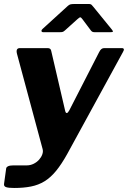

<svg xmlns="http://www.w3.org/2000/svg" viewBox="-33 -769 636 954"><path d="M37.4 165Q9.4 165 -2.6 160.9Q-14.6 156.9 -12.9 144.6L-2.3 67.6Q-1.3 61.3 7.3 57Q16 52.8 32.5 52.8H99.2Q118.2 52.8 134.3 44.7Q150.4 36.7 161.5 24.1Q172.6 11.5 177.4 -2.6Q182.2 -16.7 178.6 -28.9L51.3 -502Q44.3 -530 66 -530H203.3Q218.7 -530 221.2 -517.3L290.7 -218.7Q293.4 -206.8 299 -207.4Q304.5 -207.9 311.3 -220.7L459.5 -509.9Q465 -521 471.1 -525.5Q477.1 -530 484.7 -530H571.4Q589.7 -530 578 -510.6L301 -3.8Q272.4 47.6 245.2 80.6Q218 113.6 187.9 132Q157.9 150.3 121.4 157.6Q85 165 37.4 165ZM416 -621.1 376.9 -673.3Q369.9 -682.9 365.9 -683Q361.9 -683 351.5 -673.5L290.3 -618.4Q283.6 -612.2 278.9 -610.7Q274.3 -609.1 265.7 -609.1H181.7Q173.9 -609.1 173.2 -614.7Q172.6 -620.4 178.3 -625.1L303.3 -739Q310.4 -745.8 317.4 -747.5Q324.4 -749.1 336.4 -749.1H409.2Q418.8 -749.1 423.2 -743.8Q427.6 -738.6 431.4 -734.4L523.3 -621.6Q529.8 -613.4 527.6 -611.2Q525.5 -609.1 515.9 -609.1H435.7Q428.2 -609.1 424.1 -612.2Q420 -615.2 416 -621.1Z"/></svg>

Font: Libre Franklin Thin
Style: Italic
Weight: 100
Italic angle: -8°
Designer: Pablo Impallari, Rodrigo Fuenzalida, Nhung Nguyen
Foundry: Impallari Type
Version: Version 3.000